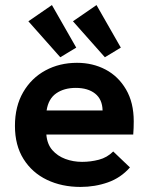

<svg xmlns="http://www.w3.org/2000/svg" viewBox="-20 -727 590 758"><path d="M298 11Q224 11 165.5 -17Q107 -45 73 -99Q39 -153 39 -230Q39 -307 71.5 -363Q104 -419 159.5 -449Q215 -479 284 -479Q346 -479 396.5 -452.5Q447 -426 477.5 -374Q508 -322 508 -248Q508 -237 507.5 -221.5Q507 -206 506 -196H163Q166 -158 186.5 -134.5Q207 -111 238 -99.5Q269 -88 304 -88Q338 -88 370.5 -96.5Q403 -105 427 -129L493 -66Q457 -25 406 -7Q355 11 298 11ZM164 -291H385Q384 -335 355.5 -357.5Q327 -380 279 -380Q233 -380 202 -358.5Q171 -337 164 -291ZM218 -501 92 -643 185 -707 281 -539ZM394 -501 268 -643 361 -707 457 -539Z"/></svg>

Font: Inconsolata SemiExpanded ExtraBold
Style: Regular
Weight: 800
Width: 6
Monospace: yes
Designer: Raph Levien, Cyreal, Brenton Simpson
Foundry: Raph Levien, Cyreal, Google
Version: Version 3.001; ttfautohint (v1.8.2.53-6de2)